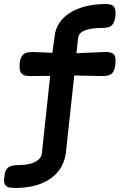

<svg xmlns="http://www.w3.org/2000/svg" viewBox="-42 -720 617 949"><path d="M36 209Q20 209 6.5 207Q-7 205 -14.5 196.5Q-22 188 -22 170Q-22 164 -21.5 159Q-21 154 -20 151Q-18 123 -3.5 109.5Q11 96 48 96Q79 96 104.5 90Q130 84 146.5 70.5Q163 57 165 37L206 -345L105 -344Q92 -344 80.5 -347Q69 -350 62 -360Q55 -370 55 -389Q55 -395 55 -398.5Q55 -402 55 -405Q58 -432 67.5 -444.5Q77 -457 91.5 -460Q106 -463 124 -463L217 -459L228 -540Q232 -579 253 -609Q274 -639 307.5 -659Q341 -679 384.5 -689.5Q428 -700 478 -700Q492 -700 503.5 -697.5Q515 -695 522 -685.5Q529 -676 529 -655Q529 -651 529 -647Q529 -643 528 -638Q524 -612 515 -600Q506 -588 492 -585Q478 -582 462 -582Q440 -582 419.5 -579.5Q399 -577 382.5 -571.5Q366 -566 356 -556.5Q346 -547 344 -532L336 -457L479 -463Q492 -463 503.5 -460.5Q515 -458 522 -449Q529 -440 529 -422Q529 -416 529 -411.5Q529 -407 528 -402Q525 -374 515.5 -362Q506 -350 491.5 -347Q477 -344 461 -344L325 -347L283 41Q275 87 252 119Q229 151 195 171Q161 191 120 200Q79 209 36 209Z"/></svg>

Font: Fredoka SemiExpanded Medium
Style: Regular
Weight: 500
Width: 6
Designer: Ben Nathan
Foundry: Milena B. Brandão, Ben Nathan
Version: Version 2.001